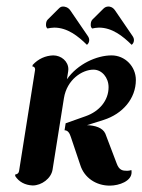

<svg xmlns="http://www.w3.org/2000/svg" viewBox="-20 -566 438 591"><path d="M385.3 -428C389.9 -431.6 392.3 -436.8 392.3 -442.6C392.3 -447.3 390.6 -451.4 387.9 -455.3L334 -534.2C326.7 -544.7 317.9 -545.9 313.7 -545.9C307.6 -545.9 302.5 -543.5 298.1 -539.1L264.6 -505.9C260.3 -501.5 259.3 -495.6 259.3 -489C259.3 -484.9 260.5 -481.2 263.7 -478.3C271 -479.7 277.3 -481 284.7 -481C325 -481 357.9 -455.1 385.3 -428ZM247.6 -428C252.2 -431.6 254.6 -436.8 254.6 -442.6C254.6 -447.3 252.9 -451.4 250.2 -455.3L196.3 -534.2C189 -544.7 178.2 -545.9 174.1 -545.9C168 -545.9 164.8 -543.5 160.4 -539.1L127 -505.9C122.6 -501.5 121.6 -495.6 121.6 -489C121.6 -484.9 122.8 -481.2 126 -478.3C133.3 -479.7 139.6 -481 147 -481C187.3 -481 220.2 -455.1 247.6 -428ZM38.6 -39.1C37.6 -33.2 33.2 -29.3 27.3 -29.3L26.6 -24.4C38.3 -5.9 57.4 3.9 80.6 4.9C107.9 4.9 137.5 -16.6 141.8 -43.9L176.8 -263.9C186 -321 232.7 -351.6 267.8 -351.6C293.5 -351.6 314.2 -327.4 314.2 -297.6C314.2 -256.6 285.6 -223.1 244.1 -208.5L182.1 -186.5L178.7 -165C189.7 -165 194.6 -155 198.2 -144L227.1 -58.1C239.3 -19 275.4 5.4 317.9 5.4C347.4 5.4 385 -8.8 385 -35.4C385 -37.6 385 -40 384.5 -42.5C380.1 -41 375.5 -40.3 371.1 -40.3C357.9 -40.3 346.7 -41.7 339.1 -63L304.2 -154.8C295.9 -173.1 272.5 -179.9 247.8 -180.7L298.8 -196.8C357.4 -215.3 398.2 -262.5 398.2 -319.8C398.2 -361.6 364.7 -395.5 323.5 -395.5C277.6 -395.5 219 -369.1 186 -322L189.9 -346.7C190.2 -348.9 190.4 -350.8 190.4 -353C190.4 -377 168.7 -395.5 143.8 -395.5C120.1 -394.8 97.9 -385 80.6 -366.2L79.8 -361.3C85.2 -361.3 88.1 -357.9 88.1 -351.6Z"/></svg>

Font: RisaltypS01
Style: Medium
Weight: 500
Italic angle: -9°
Designer: gluk
Foundry: gluk
Version: Version 0.24